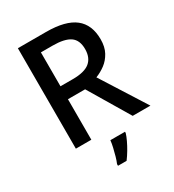

<svg xmlns="http://www.w3.org/2000/svg" viewBox="-219 -837 1072 1182"><g transform="rotate(-30 317.5 -246.5)"><path d="M295 -714Q433 -714 498.5 -662.5Q564 -611 564 -507Q564 -453 543.5 -415.5Q523 -378 491.5 -354.5Q460 -331 424 -317L625 0H499L327 -288H205V0H95V-714ZM288 -621H205V-380H293Q376 -380 413.5 -411Q451 -442 451 -503Q451 -567 411.5 -594Q372 -621 288 -621ZM409 70Q403 90 390.5 116.5Q378 143 362 170Q346 197 328 221H267V209Q275 191 282.5 164.5Q290 138 296.5 110Q303 82 305 61H409Z"/></g></svg>

Font: Noto Sans Adlam Unjoined Medium
Style: Regular
Weight: 500
Version: Version 3.001